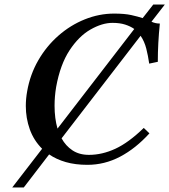

<svg xmlns="http://www.w3.org/2000/svg" viewBox="-20 -718 748 848"><path d="M252 -107Q270 -74 300 -54Q330 -34 373 -34Q431 -34 489.5 -61Q548 -88 615 -153L640 -129Q579 -62 510.5 -26Q442 10 366 10Q313 10 271 -2Q229 -14 197 -36L85 110H34L166 -61Q129 -98 111.5 -147Q94 -196 94 -250Q94 -282 100 -315Q113 -389 149 -451.5Q185 -514 238 -560.5Q291 -607 354.5 -632.5Q418 -658 484 -658Q530 -658 559.5 -651.5Q589 -645 610 -638L657 -698H708L649 -622Q658 -618 667 -616Q676 -614 686 -614Q677 -527 677 -445L639 -437Q634 -472 626 -503.5Q618 -535 601 -560ZM234 -150 573 -590Q556 -602 532.5 -609.5Q509 -617 477 -617Q431 -617 379.5 -587.5Q328 -558 287 -495.5Q246 -433 228 -334Q221 -292 221 -251Q221 -195 234 -150Z"/></svg>

Font: Libertinus Serif Semibold Italic
Style: Regular
Weight: 600
Italic angle: -11.5°
Designer: Philipp H. Poll, Khaled Hosny
Foundry: Caleb Maclennan
Version: Version 7.051;RELEASE